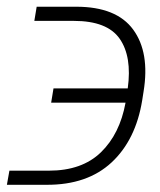

<svg xmlns="http://www.w3.org/2000/svg" viewBox="-40 -542 463 557"><path d="M-12.7 -46.9H102.1Q197.8 -46.9 252.7 -100.1Q307.6 -153.3 324.2 -244.1H108.4L115.2 -285.6H330.6Q343.3 -377.9 307.1 -429.7Q271 -481.4 174.3 -481.4H59.6L66.4 -522.5H181.2Q297.9 -522.5 346.4 -456.1Q395 -389.6 376.5 -276.4L372.6 -251.5Q354 -136.2 283.7 -70.8Q213.4 -5.4 95.2 -5.9H-20Z"/></svg>

Font: Inter Extra Light
Style: Italic
Weight: 200
Italic angle: -9.39999°
Designer: Rasmus Andersson
Foundry: rsms
Version: Version 4.000;git-3c8e0fc